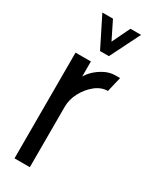

<svg xmlns="http://www.w3.org/2000/svg" viewBox="-196 -798 676 846"><g transform="rotate(30 142.0 -375.0)"><path d="M132 -598 56 -750H110L155 -659L199 -750H253L177 -598ZM42 0V-538H120V-461Q129 -478 147.5 -495.5Q166 -513 191.5 -526Q217 -539 247 -539Q253 -539 258 -539Q263 -539 268 -539L250 -463Q217 -463 187.5 -439.5Q158 -416 139 -380.5Q120 -345 120 -307V0Z"/></g></svg>

Font: Stick No Bills
Style: Regular
Weight: 400
Version: Version 2.000